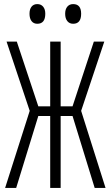

<svg xmlns="http://www.w3.org/2000/svg" viewBox="-20 -917 540 937"><path d="M5 0 125 -376 12 -714H62L167 -398H225V-714H276V-398H334L438 -714H489L376 -376L495 0H442L334 -351H276V0H225V-351H167L59 0ZM337 -801Q319 -801 308.5 -814Q298 -827 298 -850Q298 -872 308.5 -884.5Q319 -897 337 -897Q376 -897 376 -850Q376 -801 337 -801ZM162 -801Q144 -801 134 -814Q124 -827 124 -850Q124 -872 134 -884.5Q144 -897 162 -897Q180 -897 190.5 -884.5Q201 -872 201 -850Q201 -801 162 -801Z"/></svg>

Font: Noto Sans Mono ExtraCondensed Light
Style: Regular
Weight: 300
Width: 2
Designer: Monotype Design Team
Foundry: Monotype Imaging Inc.
Version: Version 2.014; ttfautohint (v1.8.4.7-5d5b)